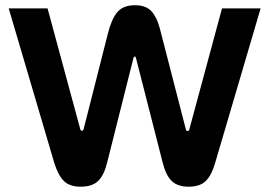

<svg xmlns="http://www.w3.org/2000/svg" viewBox="-20 -702 1026 731"><path d="M388.2 -84Q376.5 -35.2 353.8 -13.2Q331.1 8.8 287.1 8.8Q244.1 8.8 222.2 -13.9Q200.2 -36.6 186 -84L13.2 -669.9H161.1L285.2 -211.9Q286.6 -204.1 292 -204.1Q296.4 -204.1 298.8 -211.9L390.1 -571.8Q403.8 -627.9 426 -655Q448.2 -682.1 494.1 -682.1Q518.6 -682.1 536.1 -674.1Q553.7 -666 564.7 -649.2Q575.7 -632.3 581.8 -615.2Q587.9 -598.1 594.2 -571.8L687 -211.9Q688.5 -203.1 693.8 -203.1Q699.7 -203.1 701.2 -210.9L825.2 -669.9H972.2L799.8 -84Q786.6 -36.6 764.4 -13.9Q742.2 8.8 698.2 8.8Q656.2 8.8 633.8 -12.9Q611.3 -34.7 599.1 -84L498 -480Q496.1 -486.8 494.1 -486.8Q489.3 -486.8 487.8 -480Z"/></svg>

Font: LT Wave Text Bold
Style: Regular
Weight: 700
Designer: Daniel Lyons
Version: Version 2.5 (Glyphs App)